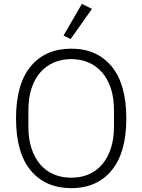

<svg xmlns="http://www.w3.org/2000/svg" viewBox="-20 -962 737 994"><path d="M349 12Q215 12 139 -79.5Q63 -171 63 -349Q63 -527 139 -618.5Q215 -710 349 -710Q482 -710 558 -618Q634 -526 634 -349Q634 -172 558 -80Q482 12 349 12ZM349 -42Q399 -42 439.5 -59.5Q480 -77 509 -111Q538 -145 554 -194Q570 -243 570 -305V-393Q570 -455 554 -504Q538 -553 509 -586.5Q480 -620 439.5 -638Q399 -656 349 -656Q299 -656 258 -638Q217 -620 188 -586.5Q159 -553 143 -504Q127 -455 127 -393V-305Q127 -243 143 -194Q159 -145 188 -111Q217 -77 258 -59.5Q299 -42 349 -42ZM346 -760 309 -778 404 -942 456 -916Z"/></svg>

Font: IBM Plex Sans Devanagari Light
Style: Regular
Weight: 300
Designer: Mike Abbink, Paul van der Laan, Pieter van Rosmalen, Erin McLaughlin
Foundry: Bold Monday
Version: Version 1.1